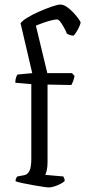

<svg xmlns="http://www.w3.org/2000/svg" viewBox="-20 -820 373 840"><path d="M194 0Q186 0 167 -3Q148 -6 124.5 -10Q101 -14 80 -18.5Q59 -23 48 -27Q48 -35 51 -41Q54 -47 56 -48L83 -53Q100 -55 108.5 -71.5Q117 -88 117 -126V-452L47 -458Q47 -472 50.5 -481.5Q54 -491 57 -494L121 -500L70 -718Q76 -728 98.5 -742Q121 -756 150.5 -769Q180 -782 206 -791Q232 -800 245 -800Q257 -800 272 -790Q287 -780 300.5 -765.5Q314 -751 323 -738.5Q332 -726 333 -721Q332 -716 329 -708.5Q326 -701 321.5 -692.5Q317 -684 312 -676.5Q307 -669 302 -664Q294 -664 285.5 -667Q277 -670 273 -672Q268 -685 260 -699.5Q252 -714 244 -724.5Q236 -735 229 -735Q221 -735 205 -731Q189 -727 170 -720.5Q151 -714 137 -708L187 -500H295L306 -488Q305 -479 300.5 -466.5Q296 -454 292 -448L188 -450V-110Q188 -90 184.5 -75Q181 -60 178 -55L257 -48Q258 -47 260.5 -41.5Q263 -36 263 -28Q257 -22 244.5 -15.5Q232 -9 218 -4.5Q204 0 194 0Z"/></svg>

Font: Texturina Medium 12pt ExtraLight
Style: Regular
Weight: 250
Version: Version 1.002